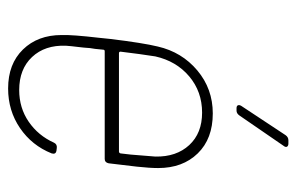

<svg xmlns="http://www.w3.org/2000/svg" viewBox="-152 -588 748 485"><g transform="rotate(90 222.5 -346.0)"><path d="M341 -108Q345 -116 354 -115L362 -114Q371 -112 368 -102Q348 -52 304 -22Q260 8 204 8Q142 8 105.5 -29.5Q69 -67 69 -127Q68 -153 76 -222L79 -251Q89 -333 98 -370Q112 -431 158.5 -470Q205 -509 267 -509Q331 -509 368 -471Q405 -433 405 -371Q405 -350 401.5 -317.5Q398 -285 393 -246Q391 -236 382 -236H110Q106 -236 106 -232Q104 -208 102 -199Q101 -183 99 -167.5Q97 -152 96 -138Q94 -85 124.5 -52.5Q155 -20 208 -20Q253 -20 288 -44Q323 -68 341 -108ZM123 -364 117 -323 111 -276Q111 -272 115 -272H363Q367 -272 368 -276L371 -302L376 -364Q377 -417 347 -449.5Q317 -482 265 -482Q212 -482 173.5 -449.5Q135 -417 123 -364ZM248 -581 322 -693Q327 -700 335 -700H343Q349 -700 351 -696.5Q353 -693 349 -688L272 -576Q267 -569 260 -569H254Q248 -569 246.5 -572.5Q245 -576 248 -581Z"/></g></svg>

Font: Barlow Semi Condensed Thin
Style: Italic
Weight: 250
Width: 4
Italic angle: -7°
Designer: Jeremy Tribby
Foundry: Tribby Type
Version: Version 1.408